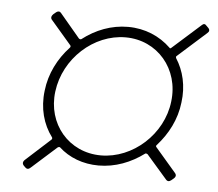

<svg xmlns="http://www.w3.org/2000/svg" viewBox="-39 -553 573 505"><g transform="rotate(5 247.5 -301.0)"><path d="M439 -300C445 -344 435 -384 415 -415C414 -417 414 -420 416 -421L491 -488C496 -492 497 -497 492 -502L487 -507C483 -512 479 -512 474 -507L400 -441C398 -439 396 -439 395 -441C366 -469 327 -486 282 -486C238 -486 197 -470 162 -443C160 -442 157 -443 156 -444L103 -507C100 -511 95 -512 89 -507L83 -502C78 -497 77 -492 80 -488L135 -424C136 -422 136 -420 134 -418C104 -386 83 -345 78 -300C72 -253 84 -211 108 -179C109 -177 109 -175 107 -173L41 -113C37 -109 36 -104 40 -99L45 -94C49 -90 54 -90 59 -95L125 -154C126 -155 129 -156 131 -155C158 -130 195 -116 236 -116C280 -116 321 -132 356 -158C358 -159 360 -158 362 -157L416 -95C420 -90 425 -90 430 -94L436 -99C442 -104 442 -109 439 -113L384 -177C382 -179 382 -181 384 -183C413 -215 434 -255 439 -300ZM106 -300C117 -388 194 -458 278 -458C362 -458 423 -387 412 -300C402 -213 324 -143 240 -143C155 -143 95 -214 106 -300Z"/></g></svg>

Font: Barlow Condensed Thin
Style: Italic
Weight: 250
Width: 3
Italic angle: -7°
Designer: Jeremy Tribby
Foundry: Tribby Type
Version: Version 1.422;hotconv 1.0.109;makeotfexe 2.5.65596